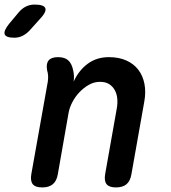

<svg xmlns="http://www.w3.org/2000/svg" viewBox="-128 -810 748 840"><path d="M126 -560Q155 -560 170.5 -546Q186 -532 192 -503Q195 -491 195.5 -478Q196 -465 194 -453Q218 -504 257 -532Q296 -560 348 -560Q392 -560 424.5 -545.5Q457 -531 477 -505Q497 -479 504 -443Q511 -407 503 -364L447 -48Q442 -18 425.5 -4Q409 10 379 10Q350 10 338.5 -4Q327 -18 332 -48L383 -336Q387 -358 385 -379Q383 -400 374 -416Q365 -432 349.5 -442Q334 -452 309 -452Q284 -452 261 -439Q238 -426 219.5 -406.5Q201 -387 188.5 -363Q176 -339 172 -316L125 -48Q120 -18 103 -4Q86 10 57 10Q27 10 15.5 -4Q4 -18 9 -48L81 -452Q83 -465 82.5 -477.5Q82 -490 78 -503Q73 -532 85 -546Q97 -560 126 -560ZM-88 -706 -47 -755Q-32 -773 -14.5 -781.5Q3 -790 23 -790Q65 -790 70.5 -773.5Q76 -757 44 -724L-1 -674Q-15 -660 -31 -652.5Q-47 -645 -65 -645Q-102 -645 -107.5 -660Q-113 -675 -88 -706Z"/></svg>

Font: Maple Mono SemiBold
Style: Italic
Weight: 600
Italic angle: -10°
Monospace: yes
Designer: subframe7536
Version: Version 7.000